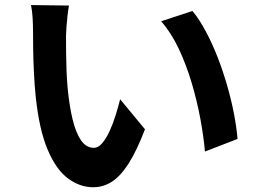

<svg xmlns="http://www.w3.org/2000/svg" viewBox="-20 -737 1040 778"><path d="M259.5 -714.5Q256.2 -696.8 253.6 -673.8Q251.1 -650.8 249.4 -628.9Q247.7 -607 247.5 -592.6Q247.3 -560.3 247.8 -525Q248.3 -489.7 249.5 -453.5Q250.7 -417.4 254 -380.8Q260.8 -309.2 273.9 -254.3Q287 -199.4 308.1 -168.7Q329.3 -138 360.7 -138Q378.3 -138 394.4 -157Q410.5 -176 424.4 -206.4Q438.2 -236.9 448.8 -271.1Q459.5 -305.3 466.8 -334.7L567.5 -213.1Q534.2 -126.4 501.4 -74.9Q468.6 -23.4 433.6 -0.8Q398.6 21.7 358.1 21.7Q303.5 21.7 255.4 -14Q207.4 -49.7 173.1 -130.5Q138.8 -211.2 124.8 -344.8Q120 -391.2 117.5 -442.1Q115 -493 114.4 -539.1Q113.8 -585.2 113.8 -615.4Q113.8 -636.4 112.1 -665Q110.4 -693.6 105.7 -716.5ZM760 -692.5Q788.1 -658.2 814.2 -609.3Q840.3 -560.4 862.2 -504.1Q884 -447.7 900.8 -389.3Q917.6 -330.9 928.2 -275.4Q938.8 -220 942.5 -174.1L810.5 -122.9Q805.1 -183.9 791.8 -255.9Q778.5 -327.9 756.8 -400.9Q735.1 -473.8 704.5 -539.1Q673.8 -604.4 632.9 -650.8Z"/></svg>

Font: Shanggu Sans SC VF
Style: Regular
Weight: 250
Designer: GuiWonder
Version: Version 1.021